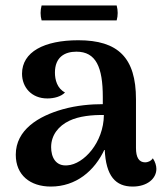

<svg xmlns="http://www.w3.org/2000/svg" viewBox="-20 -676 602 706"><path d="M409 -601C414 -619 414 -637 409 -656H133C128 -637 128 -619 133 -601ZM542 -94C535 -83 522 -79 514 -79C491 -79 480 -97 480 -132V-311C480 -464 414 -528 268 -528C142 -528 61 -485 61 -405C61 -355 96 -314 154 -314C179 -314 205 -321 219 -336C190 -351 182 -383 182 -409C182 -466 218 -486 261 -486C333 -486 358 -429 358 -319V-293C316 -293 263 -289 210 -274C122 -249 38 -199 38 -107C38 -32 91 10 167 10C259 10 328 -47 365 -128C369 -27 406 10 468 10C521 10 555 -19 555 -55C555 -66 551 -81 542 -94ZM228 -68C184 -64 168 -99 168 -135C168 -179 195 -213 235 -232C270 -249 320 -254 362 -253C361 -152 288 -72 228 -68Z"/></svg>

Font: Arima Koshi ExtraBold
Style: Regular
Weight: 800
Designer: Joana Correia and Natanael Gama
Foundry: NDISCOVER
Version: Version 1.019;PS 001.019;hotconv 1.0.88;makeotf.lib2.5.64775